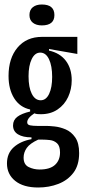

<svg xmlns="http://www.w3.org/2000/svg" viewBox="-20 -692 377 854"><path d="M150 142Q84 142 47.5 112.5Q11 83 11 35Q11 -10 41 -37Q71 -64 120 -73V-81Q82 -81 60 -94.5Q38 -108 38 -134Q38 -158 57 -172.5Q76 -187 114 -196V-205Q68 -215 43 -255Q18 -295 18 -354Q18 -433 58 -480.5Q98 -528 167 -528H324V-452L198 -474V-467Q247 -456 273 -421.5Q299 -387 299 -335Q299 -295 283 -260.5Q267 -226 236 -205Q205 -184 162 -184Q156 -184 147.5 -184.5Q139 -185 133 -188Q101 -167 101 -148Q101 -137 114 -134.5Q127 -132 145 -132H186Q199 -132 223 -129.5Q247 -127 272 -116.5Q297 -106 314.5 -81Q332 -56 332 -11Q332 43 306.5 76.5Q281 110 239.5 126Q198 142 150 142ZM161 -246Q185 -246 198.5 -274.5Q212 -303 212 -350Q212 -399 198 -428.5Q184 -458 159 -458Q135 -458 121 -429Q107 -400 107 -353Q107 -303 121.5 -274.5Q136 -246 161 -246ZM156 62Q202 62 224.5 41.5Q247 21 247 -14Q247 -43 233.5 -55Q220 -67 202 -69Q184 -71 169 -71H150Q113 -54 99 -34Q85 -14 85 9Q85 40 107.5 51Q130 62 156 62ZM166 -579Q141 -579 126 -591Q111 -603 111 -625Q111 -648 126 -660Q141 -672 166 -672Q222 -672 222 -625Q222 -579 166 -579Z"/></svg>

Font: Bricolage Grotesque 48pt Condensed
Style: Regular
Weight: 400
Width: 3
Designer: Mathieu Triay
Foundry: Atelier Triay
Version: Version 1.000; ttfautohint (v1.8.4.7-5d5b);gftools[0.9.32]